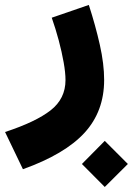

<svg xmlns="http://www.w3.org/2000/svg" viewBox="-136 -409 533 771"><path d="M192.9 249.5 284.7 156.7 377.4 249.5 284.7 341.8ZM71.8 -337.9 220.7 -389.2Q247.6 -306.2 264.9 -229Q282.2 -151.9 282.2 -87.9Q282.2 38.1 203.6 124Q125 210 -43.9 270.5L-115.7 121.1Q7.8 80.6 67.4 33.9Q127 -12.7 127 -87.4Q127 -117.2 119.6 -158.7Q112.3 -200.2 99.9 -246.8Q87.4 -293.5 71.8 -337.9Z"/></svg>

Font: Estedad-FD ExtraBold
Style: Regular
Weight: 800
Designer: Amin Abedi
Version: Version 7.3